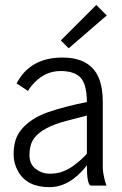

<svg xmlns="http://www.w3.org/2000/svg" viewBox="-20 -753 493 779"><path d="M226.6 -588.9 370.6 -732.9 413.1 -690.4 258.8 -557.1ZM173.8 -297.4Q238.8 -320.3 332.5 -338.9Q332.5 -416 302.7 -441.9Q276.4 -464.8 226.1 -464.8Q164.6 -464.8 120.1 -418Q101.1 -398.9 93.8 -383.8L47.4 -414.6Q102.1 -519.5 233.4 -519.5Q351.1 -519.5 383.8 -429.2Q397 -392.6 397 -340.3V-72.3Q397 -58.1 402.3 -33.7Q407.7 -9.3 412.1 0H347.2Q332.5 -7.3 332.5 -82Q263.7 6.3 180.7 6.3Q88.9 6.3 53.2 -58.1Q35.2 -90.8 35.2 -125.7Q35.2 -160.6 43.9 -186.8Q52.7 -212.9 71.5 -233.2Q90.3 -253.4 114.3 -269Q138.2 -284.7 173.8 -297.4ZM111.8 -181.6Q99.6 -159.2 99.6 -123Q99.6 -86.9 125 -67.6Q150.4 -48.3 181.4 -48.3Q212.4 -48.3 236.1 -57.6Q259.8 -66.9 279.3 -81.5Q314.9 -108.4 332.5 -129.4V-284.2Q239.7 -260.3 222.7 -254.9Q136.7 -227.1 111.8 -181.6Z"/></svg>

Font: News Cycle
Style: Regular
Weight: 500
Version: Version 0.5.2